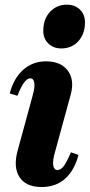

<svg xmlns="http://www.w3.org/2000/svg" viewBox="-20 -768 376 804"><path d="M154.8 15.2Q89.2 15.2 62.1 -25.7Q35 -66.6 53.4 -135.6L116.4 -366.6Q126.6 -402.2 123.7 -421.1Q120.8 -440 106.2 -440Q81.4 -440 53 -367L20.8 -376.8Q37.4 -440.6 77.3 -475.9Q117.2 -511.2 172.4 -511.2Q234.8 -511.2 263.9 -472.1Q293 -433 276 -371.6L209.8 -129.4Q199.8 -94.6 203 -75.3Q206.2 -56 220.2 -56Q234.6 -56 247 -72.4Q259.4 -88.8 277 -130.2L308.8 -119.2Q291.4 -54 252.3 -19.4Q213.2 15.2 154.8 15.2ZM236.5 -565.2Q203.2 -565.2 182.2 -586.1Q161.2 -606.9 161.2 -638.9Q161.2 -687.6 189.1 -718Q217 -748.4 260.3 -748.4Q293.8 -748.4 314.8 -727.8Q335.8 -707.2 335.8 -674.5Q335.8 -626.2 308.3 -595.7Q280.8 -565.2 236.5 -565.2Z"/></svg>

Font: Platypi Light
Style: Italic
Weight: 300
Italic angle: -13°
Designer: David Sargent
Foundry: Bolt Cutter Type
Version: Version 1.200